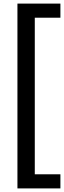

<svg xmlns="http://www.w3.org/2000/svg" viewBox="-20 -828 356 1068"><path d="M77 220V-808H316V-729.5H173.5V141.5H316V220Z"/></svg>

Font: Encode Sans Cnd Md
Style: Regular
Weight: 500
Width: 3
Designer: Multiple Designers
Foundry: Impallari Type
Version: Version 3.002; ttfautohint (v1.8.3) -l 8 -r 50 -G 200 -x 14 